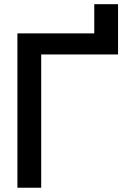

<svg xmlns="http://www.w3.org/2000/svg" viewBox="-20 -879 631 899"><path d="M421.4 -859.4H532.7V-624H172.9V0H61.5V-722.7H421.4Z"/></svg>

Font: Giphurs Medium
Style: Regular
Weight: 500
Version: Version 0.920; ttfautohint (v1.8.4.7-5d5b)